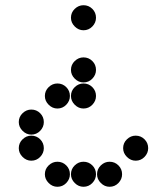

<svg xmlns="http://www.w3.org/2000/svg" viewBox="-20 -518 640 736"><path d="M252 -450Q252 -431 266.5 -416.5Q281 -402 300 -402Q320 -402 334 -416.5Q348 -431 348 -450Q348 -470 334 -484Q320 -498 300 -498Q281 -498 266.5 -484Q252 -470 252 -450ZM252 -250Q252 -231 266.5 -216.5Q281 -202 300 -202Q320 -202 334 -216.5Q348 -231 348 -250Q348 -270 334 -284Q320 -298 300 -298Q281 -298 266.5 -284Q252 -270 252 -250ZM152 -150Q152 -131 166.5 -116.5Q181 -102 200 -102Q220 -102 234 -116.5Q248 -131 248 -150Q248 -170 234 -184Q220 -198 200 -198Q181 -198 166.5 -184Q152 -170 152 -150ZM252 -150Q252 -131 266.5 -116.5Q281 -102 300 -102Q320 -102 334 -116.5Q348 -131 348 -150Q348 -170 334 -184Q320 -198 300 -198Q281 -198 266.5 -184Q252 -170 252 -150ZM52 -50Q52 -31 66.5 -16.5Q81 -2 100 -2Q120 -2 134 -16.5Q148 -31 148 -50Q148 -70 134 -84Q120 -98 100 -98Q81 -98 66.5 -84Q52 -70 52 -50ZM52 50Q52 69 66.5 83.5Q81 98 100 98Q120 98 134 83.5Q148 69 148 50Q148 30 134 16Q120 2 100 2Q81 2 66.5 16Q52 30 52 50ZM452 50Q452 69 466.5 83.5Q481 98 500 98Q520 98 534 83.5Q548 69 548 50Q548 30 534 16Q520 2 500 2Q481 2 466.5 16Q452 30 452 50ZM152 150Q152 169 166.5 183.5Q181 198 200 198Q220 198 234 183.5Q248 169 248 150Q248 130 234 116Q220 102 200 102Q181 102 166.5 116Q152 130 152 150ZM252 150Q252 169 266.5 183.5Q281 198 300 198Q320 198 334 183.5Q348 169 348 150Q348 130 334 116Q320 102 300 102Q281 102 266.5 116Q252 130 252 150ZM352 150Q352 169 366.5 183.5Q381 198 400 198Q420 198 434 183.5Q448 169 448 150Q448 130 434 116Q420 102 400 102Q381 102 366.5 116Q352 130 352 150Z"/></svg>

Font: Matrix Sans Print
Style: Regular
Weight: 400
Designer: Brad Neil
Version: Version 1.100